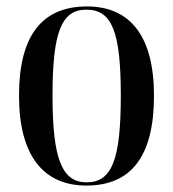

<svg xmlns="http://www.w3.org/2000/svg" viewBox="-20 -566 538 596"><path d="M248 10C386 10 458 -79 458 -269C458 -455 383 -546 250 -546C110 -546 39 -455 39 -269C39 -80 117 10 248 10ZM249 0C173 0 143 -71 143 -269C143 -467 171 -536 248 -536C328 -536 355 -467 355 -269C355 -72 328 0 249 0Z"/></svg>

Font: Noto Serif Display Condensed Medium
Style: Regular
Weight: 500
Width: 3
Designer: Monotype Design Team
Foundry: Monotype Imaging Inc.
Version: Version 2.009